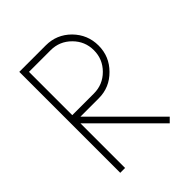

<svg xmlns="http://www.w3.org/2000/svg" viewBox="-188 -782 897 897"><g transform="rotate(-45 261.0 -333.5)"><path d="M436 -22 414 0 119 -295V0H87V-667H262Q334 -667 385 -616Q436 -564 436 -492Q436 -420 385 -369Q334 -317 262 -317H141ZM119 -349H262Q321 -349 363 -391Q405 -433 405 -492Q405 -551 363 -593Q321 -635 262 -635H119Z"/></g></svg>

Font: Zector
Style: Regular
Weight: 400
Designer: GGBot
Version: 0.72